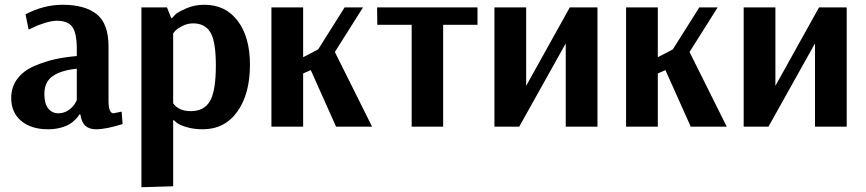

<svg xmlns="http://www.w3.org/2000/svg" viewBox="-20 -531 3630 805"><path d="M181 11Q111 11 69 -24Q27 -59 27 -120Q27 -167 53.5 -201.5Q80 -236 125.5 -255Q171 -274 212.5 -283Q254 -292 302 -296V-325Q302 -393 283 -418.5Q264 -444 219 -444Q198 -444 168.5 -435Q139 -426 120 -416L100 -407L87 -471Q164 -511 242 -511Q336 -511 385.5 -471.5Q435 -432 435 -336V-109Q435 -56 456 -56L490 -63L494 -11Q425 11 383 11Q354 11 338 -3.5Q322 -18 317 -51H312Q311 -48 308.5 -44Q306 -40 295.5 -29.5Q285 -19 271.5 -10.5Q258 -2 234 4.5Q210 11 181 11ZM225 -56Q249 -56 268.5 -70Q288 -84 295 -98L302 -111V-243Q235 -236 200.5 -211.5Q166 -187 166 -137Q166 -97 182 -76.5Q198 -56 225 -56Z M573 254V-500H680L698 -455H701Q706 -461 715.5 -470.5Q725 -480 760 -495.5Q795 -511 837 -511Q926 -511 977 -443Q1028 -375 1028 -260Q1028 -137 975 -63Q922 11 830 11Q791 11 760.5 1.5Q730 -8 719 -18L709 -27H706V250ZM780 -65Q836 -65 860.5 -107.5Q885 -150 885 -257Q885 -358 862 -395.5Q839 -433 790 -433Q766 -433 745.5 -422.5Q725 -412 716.5 -403.5Q708 -395 706 -390V-98Q729 -65 780 -65Z M1118 0V-500H1251V-291L1314 -324L1425 -500H1502L1384 -313L1540 0H1389L1283 -237L1251 -223V0Z M1706 0V-427H1562L1561 -500H1982V-427H1838V0Z M2053 0V-500H2186V-171L2369 -500H2485V0H2352V-349L2157 0Z M2605 0V-500H2738V-291L2801 -324L2912 -500H2989L2871 -313L3027 0H2876L2770 -237L2738 -223V0Z M3098 0V-500H3231V-171L3414 -500H3530V0H3397V-349L3202 0Z"/></svg>

Font: Arsenal
Style: Bold
Weight: 700
Designer: Andrij Shevchenko
Foundry: Stairsfor
Version: Version 2.001;PS 002.001;hotconv 1.0.88;makeotf.lib2.5.64775